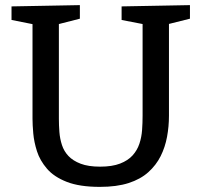

<svg xmlns="http://www.w3.org/2000/svg" viewBox="-20 -720 787 750"><path d="M455 -695 722 -700V-647L626 -623L640 -649V-268Q640 -226 632.5 -185.5Q625 -145 607.5 -110Q590 -75 559.5 -47.5Q529 -20 482.5 -5Q436 10 370 10Q291 10 241 -9.5Q191 -29 163.5 -61Q136 -93 124.5 -129Q113 -165 110 -198.5Q107 -232 107 -256V-648L121 -623L25 -642V-695L292 -700V-647L198 -623L210 -648V-256Q210 -231 212 -204.5Q214 -178 222 -153.5Q230 -129 247.5 -110.5Q265 -92 295 -80.5Q325 -69 371 -69Q418 -69 449 -81Q480 -93 498 -113Q516 -133 524.5 -158.5Q533 -184 535 -212Q537 -240 537 -268V-649L548 -624L455 -642Z"/></svg>

Font: Bitter Thin Medium
Style: Regular
Weight: 500
Version: Version 3.021